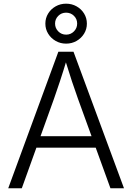

<svg xmlns="http://www.w3.org/2000/svg" viewBox="-20 -1003 705 1023"><path d="M23.9 0 291 -727.5H371.6L640.6 0H568.4L395.5 -476.6Q380.9 -516.6 363.5 -569.1Q346.2 -621.6 323.2 -695.8H338.9Q316.4 -621.1 298.8 -568.1Q281.2 -515.1 267.6 -476.6L96.2 0ZM148.9 -216.3V-277.3H515.6V-216.3ZM332 -770.5Q301.8 -770.5 276.6 -784.9Q251.5 -799.3 236.6 -823.5Q221.7 -847.7 221.7 -877Q221.7 -906.7 236.6 -930.9Q251.5 -955.1 276.6 -969.2Q301.8 -983.4 332 -983.4Q362.8 -983.4 387.9 -969.2Q413.1 -955.1 428 -930.9Q442.9 -906.7 442.9 -877Q442.9 -847.7 428 -823.5Q413.1 -799.3 387.9 -784.9Q362.8 -770.5 332 -770.5ZM332.5 -818.4Q356.9 -818.4 374 -835.7Q391.1 -853 391.1 -877.4Q391.1 -901.9 374 -918.7Q356.9 -935.5 332 -935.5Q307.6 -935.5 290.5 -918.5Q273.4 -901.4 273.4 -877.4Q273.4 -853 290.5 -835.7Q307.6 -818.4 332.5 -818.4Z"/></svg>

Font: Inter 18pt Light
Style: Regular
Weight: 300
Designer: Rasmus Andersson
Foundry: rsms
Version: Version 4.001;git-66647c0bb